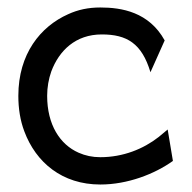

<svg xmlns="http://www.w3.org/2000/svg" viewBox="-20 -482 512 513"><path d="M29 -226C29 -192 34 -160 45 -131C76 -48 146 11 248 11C321 11 393 -17 442 -52L428 -136L404 -116C363 -84 309 -62 248 -62C227 -62 208 -66 190 -74C140 -96 106 -149 106 -226C106 -249 110 -271 117 -291C138 -347 182 -390 252 -390C319 -390 359 -366 382 -289L420 -374C378 -450 305 -462 248 -462C216 -462 188 -456 162 -444C88 -411 29 -338 29 -226Z"/></svg>

Font: Charger Pro
Style: Nar
Weight: 400
Designer: Jasper
Foundry: Cannot Into Space Fonts
Version: Version 1.09